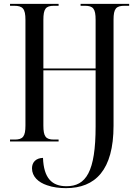

<svg xmlns="http://www.w3.org/2000/svg" viewBox="-20 -734 716 996"><path d="M322 242C474 242 569 149 569 -82V-632C569 -689 582 -704 626 -704H650V-714H398V-704H420C464 -704 476 -688 476 -631V-379H205V-631C205 -688 217 -704 260 -704H284V-714H32V-704H53C98 -704 112 -689 112 -631V-83C112 -26 99 -10 56 -10H32V0H284V-10H260C217 -10 205 -26 205 -83V-369H476V-78C476 157 426 232 325 232C249 232 207 190 203 85C166 86 146 108 146 139C146 182 179 212 224 227C254 238 291 242 322 242Z"/></svg>

Font: Noto Serif Display Condensed
Style: Regular
Weight: 400
Width: 3
Designer: Monotype Design Team
Foundry: Monotype Imaging Inc.
Version: Version 2.009